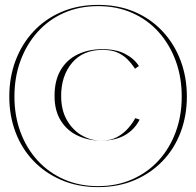

<svg xmlns="http://www.w3.org/2000/svg" viewBox="-20 -756 802 785"><path d="M381 9Q299 9 232 -19.5Q165 -48 117 -98Q69 -148 43.5 -215.5Q18 -283 18 -361Q18 -440 43.5 -508Q69 -576 117 -627.5Q165 -679 232 -707.5Q299 -736 381 -736Q464 -736 530.5 -707.5Q597 -679 645 -627.5Q693 -576 718.5 -508Q744 -440 744 -361Q744 -283 718.5 -215.5Q693 -148 645 -98Q597 -48 530.5 -19.5Q464 9 381 9ZM381 5Q458 5 521 -23Q584 -51 629 -100.5Q674 -150 698.5 -216.5Q723 -283 723 -361Q723 -440 698.5 -507Q674 -574 629 -624.5Q584 -675 521 -703Q458 -731 381 -731Q304 -731 241 -703Q178 -675 133 -624.5Q88 -574 63.5 -507Q39 -440 39 -361Q39 -283 63.5 -216.5Q88 -150 133 -100.5Q178 -51 241 -23Q304 5 381 5ZM393 -181Q342 -181 298.5 -201Q255 -221 229 -262Q203 -303 203 -364Q203 -427 228 -469.5Q253 -512 297.5 -533.5Q342 -555 399 -555Q454 -555 491 -536Q528 -517 548 -486L532 -475Q517 -498 499.5 -515Q482 -532 458.5 -542Q435 -552 399 -552Q319 -552 274.5 -499Q230 -446 230 -364Q230 -306 253.5 -265Q277 -224 314.5 -202.5Q352 -181 393 -181Q432 -181 458.5 -195.5Q485 -210 503.5 -231Q522 -252 533 -273L551 -267Q530 -226 491 -203.5Q452 -181 393 -181Z"/></svg>

Font: Panamera Thin
Style: Regular
Weight: 100
Designer: Bastien Sozeau
Foundry: NBR — Bastien Sozeau
Version: Version 3.003;gftools[0.9.33]